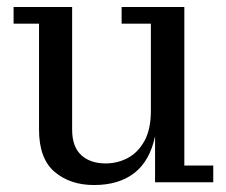

<svg xmlns="http://www.w3.org/2000/svg" viewBox="-20 -523 649 551"><path d="M250 8Q181 8 136.5 -30Q92 -68 92 -151V-455H19V-503H187V-151Q187 -102 213 -78Q239 -54 283 -54Q317 -54 346.5 -69.5Q376 -85 394.5 -118.5Q413 -152 413 -205V-455H329V-503H509V-48H592V0H425V-132Q410 -61 365.5 -26.5Q321 8 250 8Z"/></svg>

Font: Montagu Slab 144pt
Style: Regular
Weight: 400
Designer: Florian Karsten
Foundry: Florian Karsten
Version: Version 1.000; ttfautohint (v1.8.3)